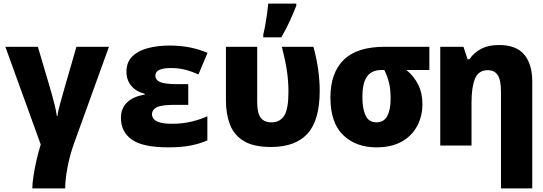

<svg xmlns="http://www.w3.org/2000/svg" viewBox="-20 -815 3040 1075"><path d="M161 240Q161 212 167.5 170Q174 128 184.5 81.5Q195 35 208 -6L10 -553H192L253 -347Q261 -320 270.5 -286.5Q280 -253 287.5 -221.5Q295 -190 298 -166H302Q304 -189 317 -236Q330 -283 346 -339L408 -553H590L393 -8Q371 54 358 122Q345 190 345 240Z M922 10Q779 10 718 -33.5Q657 -77 657 -155Q657 -208 691.5 -241.5Q726 -275 790 -285V-290Q742 -302 715 -334.5Q688 -367 688 -413Q688 -467 720.5 -499Q753 -531 808 -545.5Q863 -560 930 -560Q991 -560 1043 -549.5Q1095 -539 1142 -519L1091 -398Q1054 -415 1017.5 -424.5Q981 -434 937 -434Q850 -434 850 -392Q850 -367 877 -355.5Q904 -344 968 -344H1034V-228H958Q883 -228 857 -214Q831 -200 831 -174Q831 -162 840 -150Q849 -138 873 -130Q897 -122 943 -122Q1005 -122 1056 -135Q1107 -148 1141 -164V-29Q1101 -11 1049 -0.5Q997 10 922 10Z M1497 8Q1399 8 1344 -26Q1289 -60 1267 -119Q1245 -178 1245 -251V-553H1420V-243Q1420 -182 1439.5 -156Q1459 -130 1500 -130Q1547 -130 1571 -167Q1595 -204 1595 -301Q1595 -364 1585.5 -424.5Q1576 -485 1558 -553H1735Q1770 -424 1770 -306Q1770 -142 1702 -67Q1634 8 1497 8ZM1454 -622Q1460 -645 1465.5 -676Q1471 -707 1475.5 -739Q1480 -771 1482 -795H1639V-783Q1623 -742 1603 -698Q1583 -654 1555 -606H1454Z M2088 10Q1972 10 1901 -59Q1830 -128 1830 -269Q1830 -407 1904.5 -480Q1979 -553 2133 -553H2384V-423H2256Q2297 -389 2321 -342Q2345 -295 2345 -232Q2345 -163 2315 -108Q2285 -53 2228 -21.5Q2171 10 2088 10ZM2088 -130Q2129 -130 2148 -165Q2167 -200 2167 -261Q2167 -317 2158 -352Q2149 -387 2132 -423H2116Q2062 -423 2035.5 -387.5Q2009 -352 2009 -270Q2009 -206 2027 -168Q2045 -130 2088 -130Z M2445 0V-553H2575L2598 -483H2608Q2634 -521 2674.5 -542Q2715 -563 2774 -563Q2870 -563 2915 -509.5Q2960 -456 2960 -359V240H2785V-301Q2785 -366 2767 -394Q2749 -422 2711 -422Q2659 -422 2639.5 -374.5Q2620 -327 2620 -241V0Z"/></svg>

Font: Noto Sans Mono Black
Style: Regular
Weight: 900
Designer: Monotype Design Team
Foundry: Monotype Imaging Inc.
Version: Version 2.014